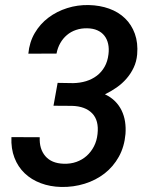

<svg xmlns="http://www.w3.org/2000/svg" viewBox="-20 -741 627 771"><path d="M211.4 -408.2 273.9 -407.2Q301.3 -407.7 325.4 -415Q349.6 -422.4 368.7 -436.8Q387.7 -451.2 399.9 -472.7Q412.1 -494.1 415.5 -522.5Q418.5 -545.4 414.3 -564.5Q410.2 -583.5 399.4 -597.4Q388.7 -611.3 371.3 -619.1Q354 -627 330.1 -627.4Q306.2 -627.9 285.4 -620.8Q264.6 -613.8 248.8 -600.3Q232.9 -586.9 222.2 -568.1Q211.4 -549.3 207 -525.9L93.8 -525.4Q98.1 -571.8 119.6 -608.4Q141.1 -645 174.6 -670.2Q208 -695.3 249.8 -708.5Q291.5 -721.7 336.4 -720.7Q380.9 -719.7 418.2 -706.3Q455.6 -692.9 481.9 -667.5Q508.3 -642.1 521.5 -605.5Q534.7 -568.8 530.8 -522.5Q528.3 -493.7 516.8 -469.5Q505.4 -445.3 488 -425.3Q470.7 -405.3 448.2 -389.6Q425.8 -374 401.4 -362.3Q425.3 -351.1 441.9 -334.5Q458.5 -317.9 468.5 -297.1Q478.5 -276.4 482.2 -252.4Q485.8 -228.5 483.9 -203.1Q479.5 -151.9 457.3 -111.8Q435.1 -71.8 399.9 -44.4Q364.7 -17.1 319.8 -3.2Q274.9 10.7 226.1 9.8Q181.2 8.8 143.6 -5.4Q106 -19.5 79.1 -45.2Q52.2 -70.8 38.1 -107.4Q23.9 -144 25.9 -190.4L139.6 -189.9Q137.2 -143.1 162.1 -114Q187 -85 235.4 -83.5Q263.2 -82.5 286.6 -90.8Q310.1 -99.1 327.9 -115Q345.7 -130.9 357.2 -153.1Q368.7 -175.3 371.6 -202.6Q377.9 -257.3 350.1 -285.9Q322.3 -314.5 269 -315.9L194.8 -316.4Z"/></svg>

Font: TypoPRO Roboto Mono
Style: Italic
Weight: 500
Designer: Google
Version: Version 2.000986; 2015; ttfautohint (v1.3)